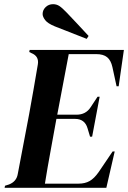

<svg xmlns="http://www.w3.org/2000/svg" viewBox="-20 -899 613 919"><path d="M2 0 4 -10 23 -16Q59 -30 65 -66L119 -350Q129 -403 140 -467.5Q151 -532 161 -590Q168 -630 130 -645L120 -650L122 -660H573L548 -486H538L518 -578Q511 -610 493 -625Q475 -640 440 -640H309L254 -350H346Q391 -350 414 -386L447 -436H457L421 -245H411L399 -285Q386 -330 339 -330H250Q237 -257 222 -176Q207 -95 195 -20H356Q387 -20 409 -32.5Q431 -45 452 -75L519 -174H529L489 0ZM404 -727 395 -713Q317 -743 242 -773Q208 -787 196 -803Q184 -819 184 -832Q184 -851 198.5 -865Q213 -879 234 -879Q251 -879 264.5 -870Q278 -861 300 -838Q324 -813 351.5 -783.5Q379 -754 404 -727Z"/></svg>

Font: DM Serif Display
Style: Italic
Weight: 400
Italic angle: -12°
Designer: Colophon Foundry, Frank Grießhammer
Foundry: Colophon Foundry
Version: Version 5.100; ttfautohint (v1.8.2)